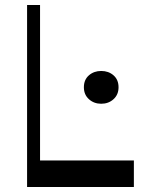

<svg xmlns="http://www.w3.org/2000/svg" viewBox="-20 -750 574 770"><path d="M88.6 0V-730H140.6V0ZM118.7 0V-106.5H516.9V0ZM385.9 -333.9Q356.8 -333.9 336.6 -352.2Q316.4 -370.4 316.4 -400Q316.4 -430.3 336.6 -447.9Q356.8 -465.4 385.9 -465.4Q415.3 -465.4 435.3 -447.9Q455.4 -430.3 455.4 -400Q455.4 -370.4 435.3 -352.2Q415.3 -333.9 385.9 -333.9Z"/></svg>

Font: Savate ExtraLight
Style: Regular
Weight: 200
Designer: Max Esnée
Foundry: Plomb Type
Version: Version 2.000